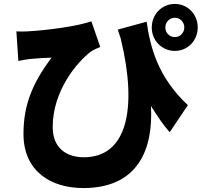

<svg xmlns="http://www.w3.org/2000/svg" viewBox="-20 -870 1040 973"><path d="M982 -731C982 -797 932 -850 866 -850C805 -850 757 -805 750 -746L749 -733V-731C749 -665 800 -612 866 -612C932 -612 982 -665 982 -731ZM818 -727C818 -728 818 -730 818 -731C818 -758 839 -780 866 -780C893 -780 914 -758 914 -731C914 -704 893 -682 866 -682C840 -682 820 -702 818 -727ZM745 -333C776 -284 805 -239 840 -200L932 -337C777 -483 742 -632 723 -760L577 -720C579 -713 581 -707 583 -701L586 -692C588 -686 590 -680 592 -674C679 -313 621 -73 405 -73C313 -73 247 -123 247 -226C247 -410 370 -555 441 -609C457 -619 473 -626 488 -632L443 -762C374 -737 216 -716 118 -711C99 -710 82 -710 63 -711L73 -561C97 -566 109 -568 131 -571C157 -574 210 -577 241 -578C145 -448 99 -340 99 -191C99 -1 239 83 402 83C683 83 757 -118 745 -333ZM749 -733V-741V-736ZM749 -732V-733V-732Z"/></svg>

Font: Glow Sans SC Normal ExtraBold
Style: Regular
Weight: 800
Designer: Ryoko NISHIZUKA (kana, bopomofo & ideographs); Paul D. Hunt (Latin, Greek & Cyrillic); Sandoll Communications, Soo-young
Version: Version 0.93